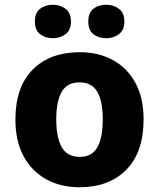

<svg xmlns="http://www.w3.org/2000/svg" viewBox="-20 -779 670 809"><path d="M585 -276Q585 -138 512.5 -64Q440 10 314 10Q236 10 175 -23.5Q114 -57 79.5 -120.5Q45 -184 45 -276Q45 -412 117.5 -485.5Q190 -559 317 -559Q395 -559 455.5 -526Q516 -493 550.5 -430Q585 -367 585 -276ZM217 -276Q217 -200 240 -159Q263 -118 316 -118Q368 -118 390.5 -159Q413 -200 413 -276Q413 -352 390 -392Q367 -432 315 -432Q263 -432 240 -392Q217 -352 217 -276ZM127 -688Q127 -725 149 -742Q171 -759 203 -759Q233 -759 256 -742Q279 -725 279 -688Q279 -652 256 -635Q233 -618 203 -618Q171 -618 149 -635Q127 -652 127 -688ZM352 -688Q352 -725 373.5 -742Q395 -759 428 -759Q458 -759 481 -742Q504 -725 504 -688Q504 -652 481 -635Q458 -618 428 -618Q395 -618 373.5 -635Q352 -652 352 -688Z"/></svg>

Font: Noto Sans Canadian Aboriginal ExtraBold
Style: Regular
Weight: 800
Designer: Monotype Design Team, Typotheque's Kevin King
Foundry: Monotype Imaging Inc.
Version: Version 2.004; ttfautohint (v1.8.4.7-5d5b)